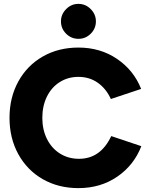

<svg xmlns="http://www.w3.org/2000/svg" viewBox="-20 -957 767 989"><path d="M29 -350Q29 -455 74.5 -537.5Q120 -620 200.5 -666Q281 -712 384 -712Q497 -712 583 -653.5Q669 -595 707 -499L551 -447Q527 -500 484 -530.5Q441 -561 384 -561Q330 -561 287.5 -534Q245 -507 221.5 -459Q198 -411 198 -350Q198 -289 222 -241Q246 -193 289 -166Q332 -139 387 -139Q498 -139 553 -256L708 -204Q670 -106 584 -47Q498 12 384 12Q281 12 200.5 -34Q120 -80 74.5 -162.5Q29 -245 29 -350ZM294 -847Q294 -883 320.5 -910Q347 -937 384 -937Q421 -937 447.5 -910Q474 -883 474 -847Q474 -810 447.5 -783.5Q421 -757 384 -757Q347 -757 320.5 -783.5Q294 -810 294 -847Z"/></svg>

Font: Oak Sans ExtraBold
Style: Regular
Weight: 800
Designer: Erik Kennedy, Walven
Foundry: Erik Kennedy, Walven
Version: Version 1.000